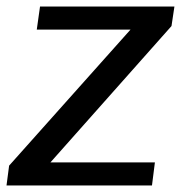

<svg xmlns="http://www.w3.org/2000/svg" viewBox="-47 -570 574 590"><path d="M480 -490 108 -71H429L420 0H-27L-19 -61L354 -479H66L76 -550H489Z"/></svg>

Font: Krub Medium
Style: Italic
Weight: 500
Italic angle: -8°
Designer: Ekaluck Peanpanawate
Foundry: Cadson Demak Co.,Ltd.
Version: Version 1.000; ttfautohint (v1.6)